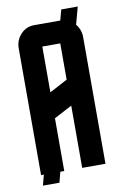

<svg xmlns="http://www.w3.org/2000/svg" viewBox="-89 -796 564 896"><g transform="rotate(-10 192.5 -347.5)"><path d="M149.9 -373 234.9 -418V-589.8H149.9ZM40 0V-600.1Q40 -639.6 66.4 -667.5Q92.3 -694.8 129.9 -694.8H253.4L267.1 -745.1H345.2L322.8 -662.6Q345.2 -635.7 345.2 -600.1V0H234.9V-294.9L149.9 -250V0H131.3L118.2 49.8H40L53.2 0Z"/></g></svg>

Font: Horta
Style: Regular
Weight: 600
Width: 3
Version: Version 0.11